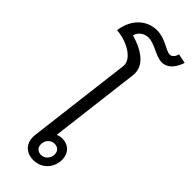

<svg xmlns="http://www.w3.org/2000/svg" viewBox="-330 -1067 1114 1114"><g transform="rotate(45 227.5 -509.5)"><path d="M232 11C294 11 341 -32 349 -93C356 -154 321 -197 263 -197C249 -197 236 -194 225 -189L293 -745C303 -822 242 -877 130 -910C138 -944 170 -965 202 -965C257 -965 306 -917 360 -917C403 -917 436 -953 455 -1009L397 -1021C390 -997 377 -982 359 -982C326 -982 278 -1030 208 -1030C132 -1030 59 -977 43 -866C131 -860 224 -806 216 -744L137 -100C129 -35 167 11 232 11ZM199 -93C202 -123 225 -144 254 -144C283 -144 300 -123 297 -93C293 -64 271 -42 242 -42C213 -42 195 -64 199 -93Z"/></g></svg>

Font: TPK Tissa Web
Style: Italic
Weight: 400
Italic angle: -7°
Designer: Jacques Le Bailly, Suppakit Chalermlarp | Katatrad Co.,Ltd.
Foundry: Jacques Le Bailly, Cadson Demak Co.,Ltd.
Version: Version 5.000;Glyphs 3.1.2 (3151)